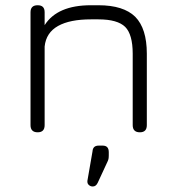

<svg xmlns="http://www.w3.org/2000/svg" viewBox="-20 -492 650 714"><path d="M325 201.5C325 201.5 325 201.5 325 201.5C319 201.5 314 199.5 310 195.5C306 192 304.5 187 305 180.5C305 180.5 305 180.5 305 180.5C305 180.5 324 71 324 71C325 56.5 332.5 49.5 347 49.5C347 49.5 347 49.5 347 49.5C347 49.5 362 49.5 362 49.5C377 49.5 384.5 57.5 384.5 74C384.5 74 384.5 74 384.5 74C384.5 74 384.5 86 384.5 86C384.5 91.5 384 96 383.5 98.5C383 101.5 382 104 381 106.5C381 106.5 381 106.5 381 106.5C381 106.5 343.5 187.5 343.5 187.5C339 197 333 201.5 325 201.5ZM120 0C120 0 120 0 120 0C102.5 0 93.5 -9 93.5 -26.5C93.5 -26.5 93.5 -26.5 93.5 -26.5C93.5 -26.5 93.5 -446.5 93.5 -446.5C93.5 -464 102.5 -472.5 120 -472.5C120 -472.5 120 -472.5 120 -472.5C137.5 -472.5 146 -464 146 -446.5C146 -446.5 146 -446.5 146 -446.5C146 -446.5 146 -398.5 146 -398.5C177.5 -448 235 -472.5 318 -472.5C318 -472.5 318 -472.5 318 -472.5C318 -472.5 346 -472.5 346 -472.5C408.5 -472.5 454 -458 483 -429.5C511.5 -400.5 526 -355 526 -292.5C526 -292.5 526 -292.5 526 -292.5C526 -292.5 526 -26.5 526 -26.5C526 -9 517.5 0 500 0C500 0 500 0 500 0C482.5 0 473.5 -9 473.5 -26.5C473.5 -26.5 473.5 -26.5 473.5 -26.5C473.5 -26.5 473.5 -292.5 473.5 -292.5C473.5 -340 464 -373.5 445.5 -392C426.5 -410.5 393.5 -420 346 -420C346 -420 346 -420 346 -420C346 -420 318 -420 318 -420C266.5 -420 225.5 -412 196 -395.5C166.5 -379 149.5 -353.5 146 -319C146 -319 146 -319 146 -319C146 -319 146 -26.5 146 -26.5C146 -9 137.5 0 120 0Z"/></svg>

Font: Jura-Fortis-Regular
Style: Regular
Weight: 500
Designer: Daniel Johnson, Alexei Vanyashin, Mirko Velimirovic
Foundry: Daniel Johnson
Version: ""